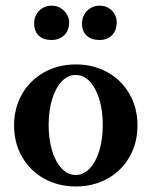

<svg xmlns="http://www.w3.org/2000/svg" viewBox="-20 -655 541 686"><path d="M30.3 -207Q30.3 -269 58.8 -318.8Q87.4 -368.7 137.7 -396.7Q188.1 -424.8 251 -424.8Q313.9 -424.8 364.2 -396.7Q414.6 -368.7 442.9 -318.8Q471.2 -269 471.2 -207Q471.2 -144.5 442.9 -94.7Q414.6 -44.9 364.2 -16.8Q313.9 11.2 251 11.2Q188.1 11.2 137.7 -16.8Q87.4 -44.9 58.8 -94.7Q30.3 -144.5 30.3 -207ZM347.2 -208.6Q347.2 -259.8 334.8 -300.5Q322.3 -341.2 300.3 -364.2Q278.3 -387.2 250.5 -387.2Q222.7 -387.2 200.6 -364.2Q178.6 -341.1 166.2 -300.4Q153.8 -259.6 153.8 -208.4Q153.8 -157.2 166.2 -116.5Q178.6 -75.8 200.6 -52.8Q222.6 -29.8 250.5 -29.8Q278.3 -29.8 300.3 -52.8Q322.3 -75.9 334.8 -116.6Q347.2 -157.3 347.2 -208.6ZM102.1 -570.8Q102.1 -599.1 120.1 -616.9Q138.2 -634.8 165 -634.8Q182.6 -634.8 196.8 -626Q210.9 -617.2 219 -603.5Q227.1 -589.8 227.1 -576.2Q227.1 -545.9 209.5 -529.1Q191.9 -512.2 165 -512.2Q133.3 -512.2 117.7 -528.3Q102.1 -544.4 102.1 -570.8ZM272.9 -570.8Q272.9 -589.4 281.5 -604Q290 -618.7 304.4 -626.7Q318.8 -634.8 335.9 -634.8Q354 -634.8 367.9 -626.5Q381.8 -618.2 389.4 -604.7Q397 -591.3 397 -576.2Q397 -545.9 380.1 -529.1Q363.3 -512.2 335.9 -512.2Q314.9 -512.2 300.8 -519.8Q286.6 -527.3 279.8 -540.5Q272.9 -553.7 272.9 -570.8Z"/></svg>

Font: Junicode Two Beta VF
Style: Regular
Weight: 400
Designer: Peter S. Baker
Foundry: Briery Creek Software
Version: Version 1.031 beta; ttfautohint (v1.8.1.43-b0c9)